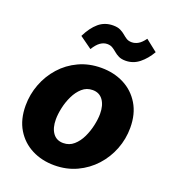

<svg xmlns="http://www.w3.org/2000/svg" viewBox="-141 -870 879 987"><g transform="rotate(20 298.5 -376.5)"><path d="M268.6 13.2Q200.2 13.2 145.3 -14.9Q90.3 -43 58.1 -96.4Q25.9 -149.9 25.9 -225.6Q25.9 -286.6 47.4 -343Q68.8 -399.4 108.6 -444.1Q148.4 -488.8 203.9 -514.6Q259.3 -540.5 327.1 -540.5Q395.5 -540.5 450.7 -512.5Q505.9 -484.4 538.3 -430.7Q570.8 -377 570.8 -301.3Q570.8 -239.7 548.8 -183.3Q526.9 -127 486.6 -82.8Q446.3 -38.6 390.9 -12.7Q335.4 13.2 268.6 13.2ZM272.9 -109.9Q306.2 -109.9 330.3 -131.1Q354.5 -152.3 369.9 -184.8Q385.3 -217.3 392.8 -252.4Q400.4 -287.6 400.4 -315.4Q400.4 -362.3 380.4 -390.1Q360.4 -418 323.7 -418Q290.5 -418 266.6 -396.7Q242.7 -375.5 227.1 -343Q211.4 -310.5 203.9 -275.4Q196.3 -240.2 196.3 -211.9Q196.3 -165 216.1 -137.5Q235.8 -109.9 272.9 -109.9ZM428.7 -617.2Q406.2 -617.2 391.4 -624.5Q376.5 -631.8 365.2 -641.6Q354 -651.4 342 -658.7Q330.1 -666 313 -666Q293.5 -666 275.4 -653.3Q257.3 -640.6 239.7 -611.8L172.9 -659.7Q197.8 -710.4 230.5 -738.3Q263.2 -766.1 309.1 -766.1Q333.5 -766.1 348.9 -758.5Q364.3 -751 375.2 -741.5Q386.2 -731.9 397.7 -724.6Q409.2 -717.3 426.8 -717.3Q444.8 -717.3 461.9 -727.3Q479 -737.3 496.6 -761.7L560.5 -711.4Q536.6 -669.9 503.7 -643.6Q470.7 -617.2 428.7 -617.2Z"/></g></svg>

Font: Schibsted Grotesk ExtraBold
Style: Italic
Weight: 800
Italic angle: -12°
Designer: Bakken & Baeck AS, Henrik Kongsvoll
Foundry: Schibsted ASA
Version: Version 1.100; ttfautohint (v1.8.4.7-5d5b);gftools[0.9.25]